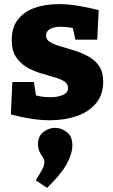

<svg xmlns="http://www.w3.org/2000/svg" viewBox="-20 -571 552 934"><path d="M204 -398Q204 -378 224 -366Q244 -354 276 -345Q308 -336 343 -325Q378 -314 410 -296.5Q442 -279 462 -250Q482 -221 482 -175Q482 -111 447.5 -69Q413 -27 354 -6.5Q295 14 223 14Q179 14 131 6.5Q83 -1 33 -14L40 -172H145L155 -107Q172 -102 191.5 -100Q211 -98 226 -98Q258 -98 284.5 -108.5Q311 -119 311 -143Q311 -164 291 -176Q271 -188 240 -196.5Q209 -205 174 -216Q139 -227 108 -245.5Q77 -264 57 -295Q37 -326 37 -376Q37 -438 67.5 -476.5Q98 -515 149.5 -533Q201 -551 266 -551Q311 -551 359.5 -543Q408 -535 460 -522L453 -378H347L334 -435Q300 -441 274 -441Q243 -441 223.5 -430Q204 -419 204 -398ZM209 343 154 306Q178 268 187 250Q196 232 196 218Q196 205 188 193.5Q180 182 172.5 167.5Q165 153 165 130Q165 91 191 71Q217 51 248 51Q279 51 305.5 72Q332 93 332 135Q332 176 305 226Q278 276 209 343Z"/></svg>

Font: Bitter ExtraBold
Style: Regular
Weight: 800
Designer: Sol Matas, and Bitter project Authors
Foundry: Sol Matas
Version: Version 2.001